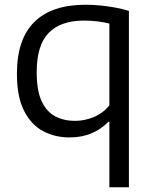

<svg xmlns="http://www.w3.org/2000/svg" viewBox="-20 -571 646 811"><path d="M442 220V-56.5H437.5Q409.5 -26.5 367.8 -8.5Q326 9.5 273.5 9.5Q212 9.5 161.8 -17.2Q111.5 -44 81.5 -103.2Q51.5 -162.5 51.5 -259.5Q51.5 -405.5 125 -478.2Q198.5 -551 342 -551Q373 -551 404.8 -547.8Q436.5 -544.5 466.8 -539Q497 -533.5 524.5 -525V220ZM297 -60.5Q336.5 -60.5 375.2 -76.2Q414 -92 442 -125.5V-471.5Q421 -477 393.5 -480.5Q366 -484 334.5 -484Q236.5 -484 185.8 -432.2Q135 -380.5 135 -266.5Q135 -188 156 -143.2Q177 -98.5 213.5 -79.5Q250 -60.5 297 -60.5Z"/></svg>

Font: Encode Sans SemiExpanded
Style: Regular
Weight: 400
Width: 6
Designer: Multiple Designers
Foundry: Impallari Type
Version: Version 3.002